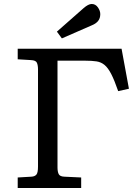

<svg xmlns="http://www.w3.org/2000/svg" viewBox="-20 -945 698 965"><path d="M69 0V-53L138 -57Q155 -58 163 -67.5Q171 -77 171 -108V-596Q171 -617 165.5 -629.5Q160 -642 135 -643L69 -647V-700H591L628 -499L574 -487Q555 -542 539 -573Q523 -604 505.5 -618.5Q488 -633 465 -636.5Q442 -640 408 -640H269V-104Q269 -82 275 -70Q281 -58 303 -57L388 -53V0ZM291 -752 266 -786 400 -904Q424 -925 441 -925Q460 -925 472 -908Q484 -891 484 -874Q484 -853 473 -839.5Q462 -826 442 -818Z"/></svg>

Font: Literata 7pt
Style: Regular
Weight: 400
Designer: Latin by Veronika Burian and Jose Scaglione. Greek by Irene Vlachou. Cyrillic by Vera Evstafieva.
Foundry: TypeTogether
Version: Version 3.002